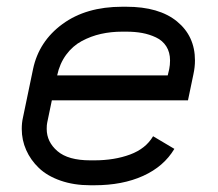

<svg xmlns="http://www.w3.org/2000/svg" viewBox="-20 -532 640 564"><path d="M472.7 -310.5 477.1 -329.1Q479.5 -340.8 479.5 -354.5Q479.5 -378.4 468.5 -395.8Q457.5 -413.1 438.2 -422.1Q418.9 -431.2 397.7 -435.1Q376.5 -439 351.1 -439H338.9Q306.2 -439 276.6 -432.4Q247.1 -425.8 220.2 -411.4Q193.4 -397 174.3 -371.1Q155.3 -345.2 147.9 -310.5ZM132.3 -237.3 118.7 -171.9Q117.2 -165.5 117.2 -153.3Q117.2 -115.2 148.7 -88.1Q180.2 -61 245.1 -61H257.3Q315.9 -61 362.1 -78.1Q408.2 -95.2 429.7 -131.8L492.2 -94.7Q461.4 -43 400.6 -15.4Q339.8 12.2 257.3 12.2H245.1Q196.8 12.2 157.7 -1.5Q118.7 -15.1 94.2 -38.6Q69.8 -62 56.9 -91.3Q43.9 -120.6 43.9 -153.3Q43.9 -171.4 47.4 -186.5L77.1 -329.1Q94.2 -410.6 163.6 -461.4Q232.9 -512.2 338.9 -512.2H351.1Q447.3 -512.2 500 -469Q552.7 -425.8 552.7 -354.5Q552.7 -335 548.3 -314.5L532.2 -237.3Z"/></svg>

Font: Anka/Coder
Style: Italic
Weight: 400
Italic angle: -12°
Monospace: yes
Version: Version 001.100